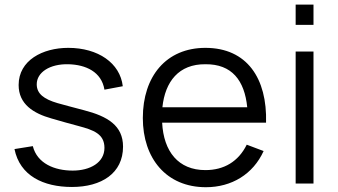

<svg xmlns="http://www.w3.org/2000/svg" viewBox="-20 -782 1439 818"><path d="M503.1 -414.6C491.7 -513.5 397.9 -578.1 270.8 -578.1C161.5 -578.1 59.4 -525 59.4 -419.8C59.4 -338.5 121.9 -299 200 -277.1C242.7 -264.6 280.2 -254.2 315.6 -244.8C378.1 -228.1 425 -211.5 425 -152.1C425 -89.6 364.6 -55.2 289.6 -55.2C212.5 -55.2 138.5 -85.4 119.8 -159.4L41.7 -146.9C64.6 -33.3 164.6 14.6 286.5 14.6C412.5 14.6 504.2 -43.8 504.2 -157.3C504.2 -246.9 438.5 -286.5 337.5 -312.5C287.5 -326 253.1 -334.4 225 -342.7C167.7 -359.4 136.5 -382.3 136.5 -422.9C136.5 -474 192.7 -510.4 271.9 -508.3C345.8 -506.3 412.5 -476 425 -400Z M670.8 -259.4H1113.5C1118.8 -447.9 1032.3 -578.1 855.2 -578.1C688.5 -578.1 588.5 -457.3 588.5 -279.2C588.5 -107.3 688.5 15.6 857.3 15.6C966.7 15.6 1058.3 -39.6 1103.1 -138.5L1031.2 -165.6C995.8 -93.8 934.4 -57.3 855.2 -57.3C739.6 -57.3 677.1 -136.5 670.8 -259.4ZM855.2 -508.3C967.7 -509.4 1021.9 -439.6 1033.3 -325H671.9C683.3 -434.4 741.7 -509.4 855.2 -508.3Z M1239.6 -762.5V-676H1315.6V-762.5ZM1239.6 -562.5H1315.6V0H1239.6Z"/></svg>

Font: Manrope3
Style: Regular
Weight: 400
Width: 4
Designer: Mikhail Sharanda
Foundry: Mikhail Sharanda
Version: Version 3.000;PS 003.000;hotconv 1.0.88;makeotf.lib2.5.64775